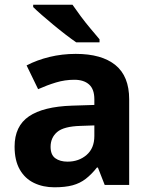

<svg xmlns="http://www.w3.org/2000/svg" viewBox="-20 -786 644 816"><path d="M302 -557Q412 -557 470.5 -509.5Q529 -462 529 -364V0H425L396 -74H392Q369 -45 344.5 -26Q320 -7 288.5 1.5Q257 10 211 10Q163 10 124.5 -8.5Q86 -27 64 -65.5Q42 -104 42 -163Q42 -250 103 -291.5Q164 -333 286 -337L381 -340V-364Q381 -407 358.5 -427Q336 -447 296 -447Q256 -447 218 -435.5Q180 -424 142 -407L93 -508Q137 -531 190.5 -544Q244 -557 302 -557ZM323 -251Q251 -249 223 -225Q195 -201 195 -162Q195 -128 215 -113.5Q235 -99 267 -99Q315 -99 348 -127.5Q381 -156 381 -208V-253ZM288 -766Q303 -744 323.5 -716.5Q344 -689 365.5 -663.5Q387 -638 403 -619V-606H304Q285 -619 259.5 -638.5Q234 -658 207.5 -680Q181 -702 158 -722Q135 -742 121 -756V-766Z"/></svg>

Font: Noto Sans Hebrew
Style: Bold
Weight: 700
Designer: Monotype Design Team
Foundry: Monotype Imaging Inc.
Version: Version 2.003